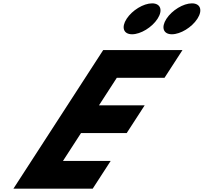

<svg xmlns="http://www.w3.org/2000/svg" viewBox="-20 -1123 1213 1143"><path d="M885.4 -1103C834.4 -1103 766.9 -1062 733.8 -1011C700.8 -960 715.3 -919 766.3 -919C817.3 -919 884.8 -960 917.8 -1011C950.9 -1062 936.4 -1103 885.4 -1103ZM1122.4 -1103C1071.4 -1103 1003.9 -1062 970.8 -1011C937.8 -960 952.3 -919 1003.3 -919C1054.3 -919 1121.8 -960 1154.8 -1011C1187.9 -1062 1173.4 -1103 1122.4 -1103ZM1066.4 -825H594.4L60 0H532L638.9 -165H354.9L462.4 -331H734.4L841.3 -496H569.3L675.5 -660H959.5Z"/></svg>

Font: Hussar
Style: BdWodka
Weight: 700
Foundry: Cannot Into Space Fonts
Version: Version 2.00